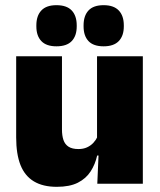

<svg xmlns="http://www.w3.org/2000/svg" viewBox="-20 -710 618 742"><path d="M219.5 -492.5V-209.5Q219.5 -186 225.2 -169Q231 -152 245 -143Q259 -134 283 -134Q302 -134 316.2 -140.5Q330.5 -147 340.8 -158Q351 -169 357 -182L384 -109H355.5Q348 -75 330.2 -47.5Q312.5 -20 281 -4Q249.5 12 199.5 12Q146 12 111 -9Q76 -30 59.2 -72.2Q42.5 -114.5 42.5 -179V-492.5ZM532 -492.5V0H356L361.5 -126.5L355 -144.5V-492.5ZM198 -531Q159 -531 139.8 -551.2Q120.5 -571.5 120.5 -608V-612Q120.5 -649 139.8 -669.5Q159 -690 198 -690Q238 -690 257.2 -669.5Q276.5 -649 276.5 -612V-608Q276.5 -571.5 257.2 -551.2Q238 -531 198 -531ZM380.5 -531Q341 -531 322 -551.2Q303 -571.5 303 -608V-612Q303 -649 322 -669.5Q341 -690 380.5 -690Q419.5 -690 439 -669.5Q458.5 -649 458.5 -612V-608Q458.5 -571.5 439 -551.2Q419.5 -531 380.5 -531Z"/></svg>

Font: Anek Gujarati ExtraBold
Style: Regular
Weight: 800
Version: Version 1.003